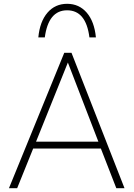

<svg xmlns="http://www.w3.org/2000/svg" viewBox="-20 -987 704 1007"><path d="M27 0 317 -710H355L633 0H590L509 -208H154L70 0ZM169 -244H496L336 -659ZM449 -791Q431 -933 332 -933Q234 -933 215 -791H181Q189 -874 229 -920.5Q269 -967 332 -967Q395 -967 435 -920.5Q475 -874 483 -791Z"/></svg>

Font: Livvic ExtraLight
Style: Regular
Weight: 275
Designer: Jacques Le Bailly, Baron von Fonthausen
Version: Version 1.001; ttfautohint (v1.8.2)